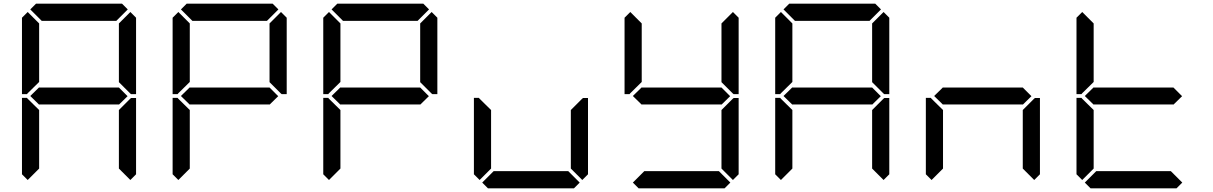

<svg xmlns="http://www.w3.org/2000/svg" viewBox="-20 -1020 6568 1040"><path d="M130 -45 99 -76V-490H126L130 -485L192 -424V-107ZM130 -515 126 -510H99V-924L130 -955L192 -893V-576ZM144 -969 175 -1000H641L672 -969L610 -907H206ZM671 -499 624 -453V-454H192V-453L144 -500L192 -547V-546H624ZM685 -485 690 -489H717V-76L686 -45L624 -107V-424ZM686 -955 717 -924V-510H690L685 -514L624 -575V-893Z M946 -45 915 -76V-490H942L946 -485L1008 -424V-107ZM946 -515 942 -510H915V-924L946 -955L1008 -893V-576ZM960 -969 991 -1000H1457L1488 -969L1426 -907H1022ZM1487 -499 1440 -453V-454H1008V-453L960 -500L1008 -547V-546H1440ZM1502 -955 1533 -924V-510H1506L1501 -514L1440 -575V-893Z M1762 -45 1731 -76V-490H1758L1762 -485L1824 -424V-107ZM1762 -515 1758 -510H1731V-924L1762 -955L1824 -893V-576ZM1776 -969 1807 -1000H2273L2304 -969L2242 -907H1838ZM2303 -499 2256 -453V-454H1824V-453L1776 -500L1824 -547V-546H2256ZM2318 -955 2349 -924V-510H2322L2317 -514L2256 -575V-893Z M2578 -45 2547 -76V-490H2574L2578 -485L2640 -424V-107ZM3133 -485 3138 -489H3165V-76L3134 -45L3072 -107V-424ZM3120 -31 3089 0H2623L2592 -31L2654 -93H3058Z M3394 -515 3390 -510H3363V-924L3394 -955L3456 -893V-576ZM3935 -499 3888 -453V-454H3456V-453L3408 -500L3456 -547V-546H3888ZM3949 -485 3954 -489H3981V-76L3950 -45L3888 -107V-424ZM3950 -955 3981 -924V-510H3954L3949 -514L3888 -575V-893ZM3936 -31 3905 0H3439L3408 -31L3470 -93H3874Z M4210 -45 4179 -76V-490H4206L4210 -485L4272 -424V-107ZM4210 -515 4206 -510H4179V-924L4210 -955L4272 -893V-576ZM4224 -969 4255 -1000H4721L4752 -969L4690 -907H4286ZM4751 -499 4704 -453V-454H4272V-453L4224 -500L4272 -547V-546H4704ZM4765 -485 4770 -489H4797V-76L4766 -45L4704 -107V-424ZM4766 -955 4797 -924V-510H4770L4765 -514L4704 -575V-893Z M5026 -45 4995 -76V-490H5022L5026 -485L5088 -424V-107ZM5567 -499 5520 -453V-454H5088V-453L5040 -500L5088 -547V-546H5520ZM5581 -485 5586 -489H5613V-76L5582 -45L5520 -107V-424Z M5842 -45 5811 -76V-490H5838L5842 -485L5904 -424V-107ZM5842 -515 5838 -510H5811V-924L5842 -955L5904 -893V-576ZM6383 -499 6336 -453V-454H5904V-453L5856 -500L5904 -547V-546H6336ZM6384 -31 6353 0H5887L5856 -31L5918 -93H6322Z"/></svg>

Font: DSEG7 Classic
Style: Regular
Weight: 400
Designer: Keshikan(Twitter:@keshinomi_88pro)
Version: Version 0.46